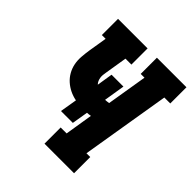

<svg xmlns="http://www.w3.org/2000/svg" viewBox="-199 -870 1006 1006"><g transform="rotate(45 303.5 -367.5)"><path d="M290 0V-120H334L359 -275Q353 -274 346 -273Q339 -272 333 -272L318 -182H230L246 -277Q220 -282 197.5 -293Q175 -304 156.5 -320.5Q138 -337 125.5 -359Q113 -381 108 -406Q103 -431 105 -458Q107 -485 111 -511L128 -615H100V-735H319V-615H275L255 -492Q253 -481 252 -471Q251 -461 252.5 -451Q254 -441 258 -432Q262 -423 269 -416L283 -504H371L352 -387Q358 -387 365 -388Q372 -389 379 -390L416 -615H388V-735H607V-615H563L481 -120H509V0Z"/></g></svg>

Font: Iosevka Curly Slab HvExObl
Style: Regular
Weight: 900
Width: 7
Italic angle: -9°
Monospace: yes
Designer: Belleve Invis
Foundry: Belleve Invis
Version: Version 11.1.0; ttfautohint (v1.8.3)